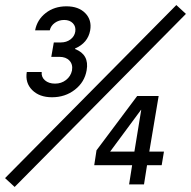

<svg xmlns="http://www.w3.org/2000/svg" viewBox="-70 -730 756 760"><path d="M127 -610H69Q77 -652 111 -678.5Q145 -705 193 -705Q241 -705 267.5 -678Q294 -651 287 -610Q278 -560 227 -538V-536Q284 -514 273 -452Q265 -405 226.5 -375Q188 -345 136 -345Q86 -345 57.5 -373.5Q29 -402 36 -445H95Q93 -425 108 -412Q123 -399 148 -399Q173 -399 191.5 -413.5Q210 -428 215 -451Q219 -475 205 -490Q191 -505 165 -505H133L143 -562H171Q193 -562 209 -574Q225 -586 228 -605Q231 -625 218.5 -638Q206 -651 184 -651Q163 -651 147 -639.5Q131 -628 127 -610ZM-50 -25 628 -710 666 -675 -12 10ZM303 -76 312 -135 473 -350H558L521 -130H579L570 -76H512L500 0H441L453 -76ZM488 -295 366 -130H462L489 -295Z"/></svg>

Font: CommitMono
Style: Italic
Weight: 400
Monospace: yes
Designer: Eigil Nikolajsen
Foundry: Eigil Nikolajsen
Version: Version 1.143